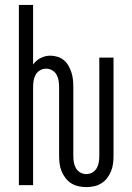

<svg xmlns="http://www.w3.org/2000/svg" viewBox="-20 -755 540 783"><path d="M332 8Q316 8 300 4.5Q284 1 270.5 -7.5Q257 -16 247 -29Q237 -42 231 -57Q225 -72 223 -88Q221 -104 221 -120V-400Q221 -413 219 -426Q217 -439 210.5 -450.5Q204 -462 192.5 -468.5Q181 -475 168 -475Q155 -475 143.5 -468.5Q132 -462 125.5 -450.5Q119 -439 117 -426Q115 -413 115 -400V0H57V-735H115V-492Q127 -509 146 -518.5Q165 -528 185 -528Q200 -528 214.5 -523.5Q229 -519 240.5 -509.5Q252 -500 259.5 -486.5Q267 -473 271.5 -459Q276 -445 277.5 -430Q279 -415 279 -400V-120Q279 -107 281 -94Q283 -81 289.5 -69.5Q296 -58 307.5 -51.5Q319 -45 332 -45Q345 -45 356.5 -51.5Q368 -58 374.5 -69.5Q381 -81 383 -94Q385 -107 385 -120V-520H443V-120Q443 -104 441 -88Q439 -72 433 -57Q427 -42 417 -29Q407 -16 393.5 -7.5Q380 1 364 4.5Q348 8 332 8Z"/></svg>

Font: Iosevka Fixed SS04 Light
Style: Regular
Weight: 300
Monospace: yes
Designer: Belleve Invis
Foundry: Belleve Invis
Version: Version 32.5.0